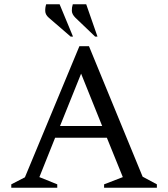

<svg xmlns="http://www.w3.org/2000/svg" viewBox="-20 -882 790 902"><path d="M33 0V-16L97 -49L353 -665H398L650 -52L717 -16V0H469V-16L557 -50L482 -235H239L165 -50L249 -16V0ZM262 -290H460L361 -536ZM312 -710 209 -799Q193 -813 192.5 -830Q192 -847 197 -862H260L323 -710ZM427 -710 334 -799Q318 -815 317.5 -831Q317 -847 322 -862H385L438 -710Z"/></svg>

Font: Spectral SC
Style: Regular
Weight: 400
Designer: Jean-Baptiste Levee
Foundry: Production Type
Version: Version 2.001